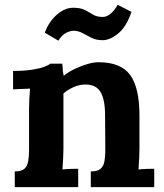

<svg xmlns="http://www.w3.org/2000/svg" viewBox="-20 -773 676 793"><path d="M41 0V-65Q69 -65 81 -76Q93 -87 96.5 -107.5Q100 -128 100 -154V-322Q100 -340 101 -362.5Q102 -385 104 -407Q88 -406 66.5 -405.5Q45 -405 34 -404V-480Q80 -480 112 -485Q144 -490 162.5 -497Q181 -504 188 -510H237Q239 -497 239 -491Q239 -485 239.5 -479.5Q240 -474 243 -460Q263 -476 289 -488.5Q315 -501 341 -508.5Q367 -516 387 -516Q479 -516 517.5 -463.5Q556 -411 556 -295V-161Q556 -147 555 -121.5Q554 -96 552 -73Q569 -75 588 -75.5Q607 -76 617 -76V0H355V-65Q383 -65 395.5 -76Q408 -87 411.5 -107.5Q415 -128 415 -154L414 -296Q414 -361 395.5 -392.5Q377 -424 333 -424Q308 -424 283.5 -413Q259 -402 242 -387Q242 -373 242 -358.5Q242 -344 242 -330V-161Q242 -147 241 -121.5Q240 -96 238 -73Q254 -75 273.5 -75.5Q293 -76 303 -76V0ZM523 -724Q502 -662 468 -634.5Q434 -607 404 -607Q377 -607 357.5 -617Q338 -627 320.5 -636.5Q303 -646 283 -646Q271 -646 253.5 -637.5Q236 -629 221 -605L165 -638Q182 -684 215 -712.5Q248 -741 282 -741Q313 -741 331 -731.5Q349 -722 364.5 -712.5Q380 -703 404 -703Q421 -703 437 -716.5Q453 -730 466 -753Z"/></svg>

Font: Lora
Style: Weight 700
Weight: 700
Designer: Olga Karpushina, Alexei Vanyashin (Cyrillic)
Foundry: Cyreal
Version: Version 3.001